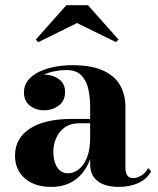

<svg xmlns="http://www.w3.org/2000/svg" viewBox="-20 -724 620 754"><path d="M446 10Q413.5 10 388.2 0.8Q363 -8.5 348.5 -28.2Q334 -48 334 -79V-304.5Q334 -340.5 327 -373.5Q320 -406.5 299.8 -427.8Q279.5 -449 239.5 -449Q218.5 -449 194.2 -444.2Q170 -439.5 148.2 -429Q126.5 -418.5 112.5 -401.8Q98.5 -385 98.5 -361H75Q75 -392.5 98.8 -411.8Q122.5 -431 153.5 -431Q186 -431 210.8 -413.5Q235.5 -396 235.5 -363Q235.5 -327.5 210.5 -309.2Q185.5 -291 153.5 -291Q119.5 -291 96.8 -309.8Q74 -328.5 74 -361Q74 -389 90.5 -409.2Q107 -429.5 134.5 -442.5Q162 -455.5 195.5 -461.8Q229 -468 263.5 -468Q339.5 -468 385.5 -446.8Q431.5 -425.5 452 -388.5Q472.5 -351.5 472.5 -304.5V-64.5Q472.5 -47.5 479.2 -36Q486 -24.5 504.5 -24.5Q517 -24.5 534.2 -34.2Q551.5 -44 561.5 -64L573.5 -51.5Q559 -22.5 525.2 -6.2Q491.5 10 446 10ZM181.5 10Q116.5 10 77.8 -23.2Q39 -56.5 39 -113.5Q39 -180.5 97.2 -218.8Q155.5 -257 262 -257H380.5V-240H294Q256 -240 233 -222.8Q210 -205.5 199.8 -180Q189.5 -154.5 189.5 -129.5Q189.5 -105.5 195.5 -86.2Q201.5 -67 214.5 -55.2Q227.5 -43.5 247.5 -43.5Q268.5 -43.5 288.2 -58.2Q308 -73 321 -103.8Q334 -134.5 334 -182H346.5Q346.5 -123.5 326.2 -80.5Q306 -37.5 269.2 -13.8Q232.5 10 181.5 10ZM130.5 -558.5 120.5 -568.5 240.5 -703.5H325.5L445.5 -568.5L435.5 -558.5L282.5 -633.5Z"/></svg>

Font: Bodoni Moda 11pt
Style: Bold
Weight: 700
Designer: Owen Earl
Foundry: indestructible type
Version: Version 2.004